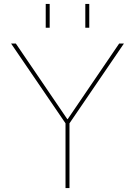

<svg xmlns="http://www.w3.org/2000/svg" viewBox="-20 -950 682 970"><path d="M411 -810V-930H431V-810ZM211 -810V-930H231V-810ZM320 -348H322L582 -730H606L331 -327V0H311V-327L36 -730H60Z"/></svg>

Font: M PLUS 1p Thin
Style: Regular
Weight: 250
Version: Version 1.062